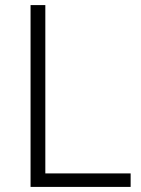

<svg xmlns="http://www.w3.org/2000/svg" viewBox="-20 -734 555 754"><path d="M100 0V-714H158V-53H493V0Z"/></svg>

Font: Noto Sans Symbols Light
Style: Regular
Weight: 300
Version: Version 2.002